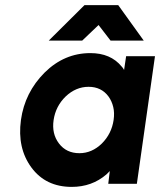

<svg xmlns="http://www.w3.org/2000/svg" viewBox="-20 -720 627 752"><path d="M171 -561H302L366 -622L413 -561H543L443 -700H311ZM474 -500 466 -446Q464 -450 461.5 -453.5Q459 -457 456 -460Q413 -512 334 -512Q232 -512 155 -436Q77 -358 62 -250Q47 -140 103 -64Q159 12 261 12Q340 12 397 -37Q400 -40 403.5 -43.5Q407 -47 410 -50L404 0H516L587 -500ZM327 -380Q377 -380 405 -342Q418 -324 423.5 -301Q429 -278 425 -250Q421 -223 409.5 -200Q398 -177 379 -158Q340 -120 291 -120Q240 -120 211 -158Q182 -196 190 -250Q198 -304 237 -342Q277 -380 327 -380Z"/></svg>

Font: Unageo
Style: Bold-Italic
Weight: 700
Designer: Richard Sepsi
Foundry: Richard Sepsi
Version: Version 2.000